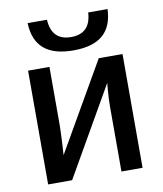

<svg xmlns="http://www.w3.org/2000/svg" viewBox="-83 -811 744 878"><g transform="rotate(-10 288.5 -371.5)"><path d="M416 -410.2 180.7 0H69.3V-528.3H168.5V-256.3Q168.5 -237.8 167.2 -213.1Q166 -188.5 164.8 -163.6Q163.6 -138.7 162.1 -119.6L397.5 -528.3H507.8V0H409.7V-304.2Q409.7 -317.9 410.6 -338.9Q411.6 -359.9 413.3 -380.1Q415 -400.4 416 -410.2ZM290.5 -583.5Q200.2 -583.5 154.1 -622.8Q107.9 -662.1 105 -742.7H194.8Q200.2 -645.5 290.5 -645.5Q380.9 -645.5 386.2 -742.7H476.1Q473.1 -662.1 427 -622.8Q380.9 -583.5 290.5 -583.5Z"/></g></svg>

Font: Arimo Medium
Style: Regular
Weight: 500
Designer: Steve Matteson
Foundry: Monotype Imaging Inc.
Version: Version 1.33